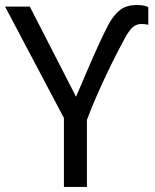

<svg xmlns="http://www.w3.org/2000/svg" viewBox="-20 -740 612 760"><path d="M281 -357Q302 -406 325.5 -461Q349 -516 371.5 -565Q394 -614 410 -644Q431 -682 456 -701Q481 -720 521 -720Q537 -720 548 -718Q559 -716 567 -712V-642Q555 -645 538 -645Q524 -645 510 -636Q496 -627 477 -594Q466 -574 447 -537.5Q428 -501 406 -455Q384 -409 362.5 -360Q341 -311 324 -265V0H233V-273L0 -714H98Z"/></svg>

Font: Noto Sans
Style: Regular
Weight: 400
Designer: Monotype Design Team
Foundry: Monotype Imaging Inc.
Version: Version 1.902